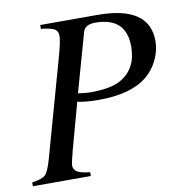

<svg xmlns="http://www.w3.org/2000/svg" viewBox="-75 -724 761 796"><g transform="rotate(-10 305.5 -326.5)"><path d="M146 -653H387Q605 -653 605 -505Q605 -465 586.5 -426.5Q568 -388 537 -362Q468 -305 332 -305Q277 -305 242 -313L189 -120Q175 -66 175 -57Q175 -39 190 -29.5Q205 -20 244 -16V0H0V-16Q43 -22 56.5 -35.5Q70 -49 84 -98L200 -512Q217 -573 217 -595Q217 -615 203 -623.5Q189 -632 146 -637ZM320 -592 251 -347Q280 -342 303 -342Q390 -342 431 -366Q502 -406 502 -500Q502 -623 372 -623Q328 -623 320 -592Z"/></g></svg>

Font: STIX MathJax Main
Style: Italic
Weight: 400
Italic angle: -16.33°
Designer: MicroPress Inc., with final additions and corrections provided by Coen Hoffman, Elsevier (retired)
Version: Version 1.1.1